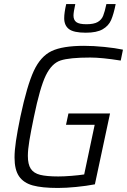

<svg xmlns="http://www.w3.org/2000/svg" viewBox="-20 -923 629 951"><path d="M52 -143Q52 -177 59 -224.5Q66 -272 81 -345Q114 -500 147.5 -572Q181 -644 235.5 -670Q290 -696 396 -696Q443 -696 497.5 -690.5Q552 -685 589 -677L578 -623Q484 -638 427 -638Q324 -638 280 -623.5Q236 -609 207 -549.5Q178 -490 148 -344Q133 -272 125.5 -226.5Q118 -181 118 -151Q118 -109 132.5 -87Q147 -65 179 -57Q211 -49 269 -49Q296 -49 334 -52Q372 -55 397 -59L449 -305H307L319 -361H525L450 -10Q408 -2 357.5 3Q307 8 267 8Q188 8 142.5 -4.5Q97 -17 74.5 -49.5Q52 -82 52 -143ZM298 -833Q298 -860 308 -903H353Q344 -862 344 -846Q344 -824 358 -813.5Q372 -803 408 -803Q445 -803 464 -814Q483 -825 491 -845Q499 -865 507 -903H553Q543 -853 530.5 -824Q518 -795 488.5 -778Q459 -761 405 -761Q345 -761 321.5 -779Q298 -797 298 -833Z"/></svg>

Font: Saira Semi Condensed Light
Style: Italic
Weight: 300
Width: 4
Italic angle: -12°
Designer: Hector Gatti with collaboration of the Omnibus-Type team
Foundry: Omnibus-Type
Version: Version 1.001; ttfautohint (v1.8)